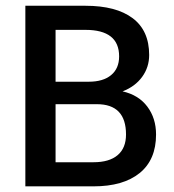

<svg xmlns="http://www.w3.org/2000/svg" viewBox="-20 -660 617 680"><path d="M323.2 -291H176.8V-85.4H311Q367.2 -85.4 396.7 -110.6Q426.3 -135.7 426.3 -183.6Q426.3 -291 323.2 -291ZM176.8 -554.2V-370.6H294.4Q345.2 -370.6 373.5 -394Q401.9 -417.5 401.9 -460.4Q401.9 -554.2 282.7 -554.2ZM311 0H69.8V-639.6H282.7Q391.1 -639.6 449.7 -595.7Q508.3 -551.8 508.3 -465.3Q508.3 -421.9 483.4 -387.7Q458.5 -353.5 414.1 -336.4Q470.7 -323.7 501.7 -282.5Q532.7 -241.2 532.7 -183.6Q532.7 -94.2 474.6 -47.1Q416.5 0 311 0Z"/></svg>

Font: Yantramanav Medium
Style: Regular
Weight: 500
Version: Version 1.001;PS 1.0;hotconv 1.0.72;makeotf.lib2.5.5900; ttf